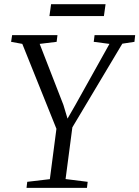

<svg xmlns="http://www.w3.org/2000/svg" viewBox="-20 -914 678 934"><path d="M109 0 112.5 -29.5 222.5 -42.5 254.5 -287.5 88.5 -700.5 34 -710.5 39 -743H259.5L255.5 -710.5L173 -700.5L288.5 -403.5L308.5 -337L347 -404L512.5 -700.5L436 -710.5L440 -743H637.5L634 -710.5L575 -701.5L332 -294.5L299 -43L406.5 -29.5L403 0ZM228.5 -893.5H493.5L485.5 -836H220.5Z"/></svg>

Font: Merriweather 60pt Light
Style: Italic
Weight: 300
Italic angle: -7.8°
Version: Version 2.101